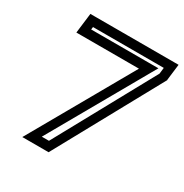

<svg xmlns="http://www.w3.org/2000/svg" viewBox="-163 -802 914 954"><g transform="rotate(30 294.5 -324.5)"><path d="M578 -584 586 -649 589 -674H564H108H83L80 -649L72 -584L69 -559H94H428L116 -10L96 25H134H230H247L255 10L575 -574L578 -579V-584ZM529 -589 220 -25H179L491 -574L511 -609H472H125L127 -624H533L529 -589Z"/></g></svg>

Font: Gamestation Display Outline
Style: Italic
Weight: 400
Designer: Jonas Hecksher
Foundry: Jonas Hecksher, Playtypeª, e-types AS
Version: Version 1.003